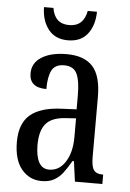

<svg xmlns="http://www.w3.org/2000/svg" viewBox="-53 -780 561 830"><g transform="rotate(5 227.0 -365.0)"><path d="M38 -150Q38 -229 82 -267Q126 -305 218 -309L283 -312V-373Q283 -436 268.5 -466.5Q254 -497 213 -497Q174 -497 159.5 -469.5Q145 -442 145 -388Q71 -388 71 -450Q71 -495 111.5 -520.5Q152 -546 220 -546Q296 -546 333 -505.5Q370 -465 370 -372V-113Q370 -72 381 -56.5Q392 -41 419 -41H422V0H303L291 -88H285Q264 -52 249 -33Q234 -14 212.5 -2Q191 10 159 10Q106 10 72 -31Q38 -72 38 -150ZM284 -191V-273L238 -270Q178 -266 153 -235.5Q128 -205 128 -144Q128 -96 142.5 -69Q157 -42 187 -42Q231 -42 257.5 -84Q284 -126 284 -191ZM104 -740H145Q156 -672 219 -672Q281 -672 294 -740H334Q333 -680 304 -643Q275 -606 219 -606Q164 -606 134.5 -643.5Q105 -681 104 -740Z"/></g></svg>

Font: Noto Serif Cond
Style: Regular
Weight: 400
Width: 3
Designer: Monotype Design Team
Foundry: Monotype Imaging Inc.
Version: Version 1.001